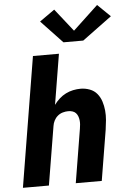

<svg xmlns="http://www.w3.org/2000/svg" viewBox="-64 -1036 727 1082"><g transform="rotate(-5 300.0 -495.0)"><path d="M21 0 142 -735H289L242 -450Q255 -468 272 -483.5Q289 -499 309 -509Q329 -519 350.5 -523.5Q372 -528 393 -528Q420 -528 445 -518.5Q470 -509 486 -489.5Q502 -470 510 -445Q518 -420 520.5 -393.5Q523 -367 520.5 -339.5Q518 -312 514 -285L467 0H320Q332 -76 345 -152Q358 -228 370 -304Q372 -316 373 -328Q374 -340 372.5 -352Q371 -364 367 -374.5Q363 -385 355.5 -393Q348 -401 336.5 -404.5Q325 -408 313 -408Q298 -408 282 -403.5Q266 -399 253 -388Q240 -377 232.5 -362Q225 -347 223 -332L168 0ZM320 -797 199 -925 284 -985 385 -857 527 -990 599 -920 432 -797Z"/></g></svg>

Font: Iosevka SS04 Hv Ex Obl
Style: Regular
Weight: 900
Width: 7
Italic angle: -9°
Monospace: yes
Designer: Belleve Invis
Foundry: Belleve Invis
Version: Version 19.0.0; ttfautohint (v1.8.4)